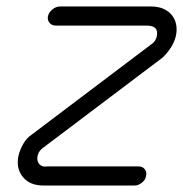

<svg xmlns="http://www.w3.org/2000/svg" viewBox="-20 -573 565 593"><path d="M152 -494Q140 -494 133 -502.5Q126 -511 128 -523Q131 -535 142 -544Q153 -553 165 -553H446Q470 -553 486.5 -545Q503 -537 512.5 -524Q522 -511 524.5 -494.5Q527 -478 523 -461Q519 -444 508 -426.5Q497 -409 482 -395L111 -115Q101 -107 97.5 -96.5Q94 -86 96 -77Q98 -68 105.5 -62.5Q113 -57 127 -59H409Q420 -59 427 -50.5Q434 -42 431 -29Q429 -17 418 -8.5Q407 0 396 0H114Q72 0 50.5 -26.5Q29 -53 37 -92Q41 -109 51.5 -128Q62 -147 79 -158L451 -439Q461 -447 464 -460Q472 -494 433 -494Z"/></svg>

Font: VDS
Style: Thin Italic
Weight: 100
Width: 0
Designer: artmaker
Foundry: artmaker
Version: Version 1.000 2012 initial release